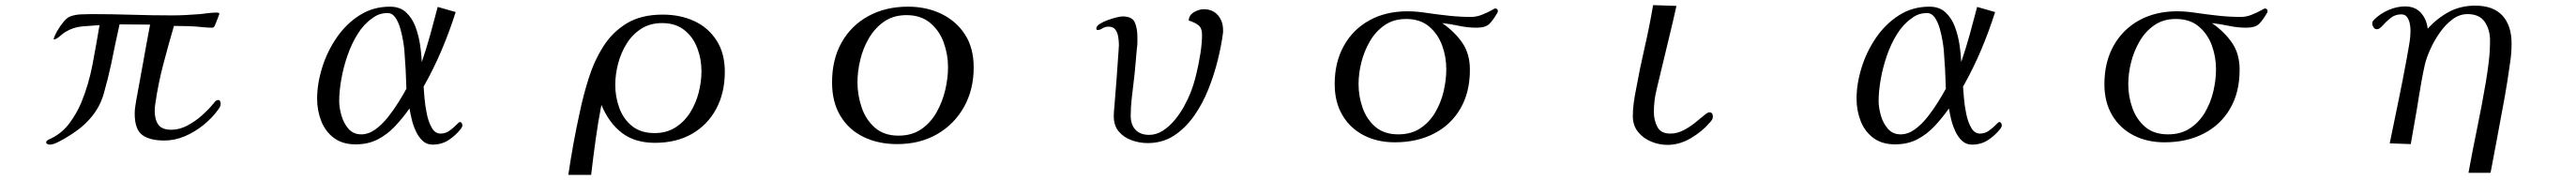

<svg xmlns="http://www.w3.org/2000/svg" viewBox="-20 -562 10040 702"><path d="M840 -157Q840 -150 837 -144.5Q834 -139 830 -134Q807 -102 773 -74.5Q739 -47 700 -30.5Q661 -14 620 -14Q563 -14 534 -36Q505 -58 505 -119Q505 -133 507 -145.5Q509 -158 511 -171Q525 -245 538 -319Q551 -393 565 -466Q535 -466 505.5 -466.5Q476 -467 446 -467Q437 -428 429 -389Q421 -350 413 -311Q401 -255 384.5 -197Q368 -139 327 -95Q308 -74 285.5 -57Q263 -40 239 -26Q228 -19 207.5 -8.5Q187 2 174 2Q170 2 165 0Q160 -2 160 -7Q160 -13 169.5 -17.5Q179 -22 183 -24Q224 -45 251.5 -82.5Q279 -120 296 -160Q326 -233 340.5 -310Q355 -387 368 -464Q334 -462 300 -459Q266 -456 236 -438Q227 -433 213.5 -421Q200 -409 190 -408L189 -409Q192 -422 203.5 -442Q215 -462 229.5 -479Q244 -496 257 -499Q274 -505 295.5 -506Q317 -507 336 -507Q415 -507 494 -504.5Q573 -502 652 -502Q679 -502 706 -503.5Q733 -505 760 -507Q777 -509 793.5 -511Q810 -513 826 -513Q828 -513 831.5 -512Q835 -511 835 -508Q835 -507 830.5 -495.5Q826 -484 821.5 -472.5Q817 -461 815 -458Q812 -454 807 -454Q798 -454 789 -454.5Q780 -455 771 -456Q743 -459 715 -460Q687 -461 658 -461Q636 -386 616 -309.5Q596 -233 585 -155Q584 -149 583.5 -142.5Q583 -136 583 -130Q583 -96 597 -76Q611 -56 648 -56Q679 -56 709.5 -72Q740 -88 766.5 -111.5Q793 -135 811 -157Q812 -159 815 -162Q818 -166 822 -169Q826 -172 830 -172Q836 -172 838 -167Q840 -162 840 -157Z M1564 -216Q1563 -254 1561 -291.5Q1559 -329 1556 -366Q1555 -379 1551 -403Q1547 -427 1540 -451.5Q1533 -476 1521 -493.5Q1509 -511 1491 -511Q1473 -511 1458.5 -506Q1444 -501 1430 -490Q1398 -468 1374 -429.5Q1350 -391 1334 -344.5Q1318 -298 1310 -251.5Q1302 -205 1302 -168Q1302 -143 1310.5 -112.5Q1319 -82 1338 -60Q1357 -38 1388 -38Q1416 -38 1442.5 -57Q1469 -76 1492 -105Q1515 -134 1533.5 -164Q1552 -194 1564 -216ZM1782 -73Q1782 -67 1776 -59Q1755 -33 1728 -15.5Q1701 2 1666 2Q1643 2 1627 -13Q1611 -28 1600.5 -51Q1590 -74 1584.5 -97.5Q1579 -121 1576 -139Q1550 -102 1520 -70Q1490 -38 1452.5 -18.5Q1415 1 1366 1Q1315 1 1281.5 -24Q1248 -49 1232 -90Q1216 -131 1216 -177Q1216 -235 1235.5 -298Q1255 -361 1292 -415Q1329 -469 1381.5 -502.5Q1434 -536 1500 -536Q1539 -536 1563 -513.5Q1587 -491 1599.5 -457Q1612 -423 1617.5 -386Q1623 -349 1624 -320Q1642 -373 1657 -427Q1672 -481 1686 -535L1756 -515Q1732 -439 1701 -366Q1670 -293 1631 -224Q1632 -209 1634.5 -179.5Q1637 -150 1643.5 -118Q1650 -86 1663 -63.5Q1676 -41 1697 -41Q1716 -41 1731.5 -52Q1747 -63 1758 -74.5Q1769 -86 1772 -86Q1777 -86 1779.5 -82Q1782 -78 1782 -73Z M2714 -284Q2714 -332 2697.5 -375Q2681 -418 2647 -445Q2613 -472 2560 -472Q2514 -472 2479.5 -450Q2445 -428 2422.5 -392Q2400 -356 2389 -313.5Q2378 -271 2378 -231Q2378 -184 2394 -140.5Q2410 -97 2444 -70Q2478 -43 2531 -43Q2578 -43 2612.5 -65Q2647 -87 2669.5 -122.5Q2692 -158 2703 -200.5Q2714 -243 2714 -284ZM2805 -282Q2805 -200 2771.5 -137.5Q2738 -75 2677 -40Q2616 -5 2533 -5Q2454 -5 2403.5 -44Q2353 -83 2324 -153Q2311 -86 2301.5 -17.5Q2292 51 2284 120H2195Q2204 59 2215 -1.5Q2226 -62 2239 -121Q2253 -189 2274.5 -257Q2296 -325 2331.5 -381Q2367 -437 2423 -471Q2479 -505 2563 -505Q2632 -505 2686.5 -479.5Q2741 -454 2773 -404Q2805 -354 2805 -282Z M3675 -300Q3675 -350 3658 -396.5Q3641 -443 3605 -473Q3569 -503 3513 -503Q3463 -503 3427 -478.5Q3391 -454 3367.5 -414.5Q3344 -375 3333 -329Q3322 -283 3322 -241Q3322 -192 3338 -144Q3354 -96 3389.5 -64.5Q3425 -33 3482 -33Q3534 -33 3570.5 -58Q3607 -83 3630 -123.5Q3653 -164 3664 -210.5Q3675 -257 3675 -300ZM3775 -299Q3775 -212 3737 -144.5Q3699 -77 3632 -38.5Q3565 0 3477 0Q3403 0 3345.5 -28Q3288 -56 3255.5 -110Q3223 -164 3223 -241Q3223 -330 3260 -396Q3297 -462 3364 -499Q3431 -536 3519 -536Q3591 -536 3649 -508Q3707 -480 3741 -427.5Q3775 -375 3775 -299Z M4747 -444Q4747 -440 4747 -436.5Q4747 -433 4746 -429Q4740 -383 4726 -326.5Q4712 -270 4689.5 -213.5Q4667 -157 4633.5 -109.5Q4600 -62 4555.5 -33Q4511 -4 4453 -4Q4421 -4 4390.5 -15Q4360 -26 4340.5 -49Q4321 -72 4321 -109Q4321 -117 4321.5 -125.5Q4322 -134 4323 -142Q4328 -199 4332 -255.5Q4336 -312 4340 -369Q4340 -374 4340.5 -378Q4341 -382 4341 -386Q4341 -400 4338.5 -417Q4336 -434 4327.5 -446Q4319 -458 4300 -458Q4287 -458 4277 -451.5Q4267 -445 4258 -445Q4253 -445 4253 -451Q4253 -460 4266 -468.5Q4279 -477 4297 -483.5Q4315 -490 4331.5 -494Q4348 -498 4355 -498Q4393 -498 4403 -474.5Q4413 -451 4413 -419Q4413 -408 4413 -396Q4413 -384 4411 -373Q4408 -342 4405.5 -310.5Q4403 -279 4399 -247Q4395 -213 4391 -179Q4387 -145 4387 -110Q4387 -76 4405.5 -56Q4424 -36 4459 -36Q4487 -36 4512.5 -52.5Q4538 -69 4559 -94.5Q4580 -120 4595.5 -148.5Q4611 -177 4620 -200Q4632 -230 4642 -270.5Q4652 -311 4658.5 -352.5Q4665 -394 4665 -426Q4665 -453 4650.5 -464Q4636 -475 4613 -482Q4614 -503 4633.5 -514.5Q4653 -526 4671 -526Q4707 -526 4727 -502.5Q4747 -479 4747 -444Z M5617 -292Q5617 -341 5600.5 -385.5Q5584 -430 5549.5 -459Q5515 -488 5460 -488Q5412 -488 5377 -464Q5342 -440 5319.5 -401.5Q5297 -363 5286 -319Q5275 -275 5275 -234Q5275 -186 5291 -141Q5307 -96 5341 -67Q5375 -38 5430 -38Q5480 -38 5515.5 -61.5Q5551 -85 5573.5 -123Q5596 -161 5606.5 -205.5Q5617 -250 5617 -292ZM5818 -518Q5818 -516 5816 -512Q5800 -484 5785 -469Q5770 -454 5735 -454Q5701 -454 5668 -461Q5635 -468 5601 -472Q5650 -438 5679.5 -395Q5709 -352 5709 -290Q5709 -202 5672 -138.5Q5635 -75 5569 -41Q5503 -7 5416 -7Q5348 -7 5295 -34.5Q5242 -62 5212 -113Q5182 -164 5182 -234Q5182 -319 5217.5 -383Q5253 -447 5317 -482.5Q5381 -518 5466 -518Q5486 -518 5506 -516Q5526 -514 5545 -511Q5587 -505 5629 -500.5Q5671 -496 5714 -496Q5735 -496 5756 -504.5Q5777 -513 5791.5 -521Q5806 -529 5806 -529Q5818 -529 5818 -518Z M6656 -108Q6656 -100 6652 -94Q6648 -88 6643 -83Q6614 -49 6570 -23Q6526 3 6479 3Q6446 3 6415 -10Q6384 -23 6364 -48Q6344 -73 6344 -109Q6344 -135 6347.5 -160.5Q6351 -186 6356 -211Q6371 -294 6390 -376.5Q6409 -459 6423 -542L6514 -539Q6501 -480 6486.5 -420.5Q6472 -361 6458 -302Q6448 -259 6437 -214.5Q6426 -170 6426 -125Q6426 -94 6439.5 -67.5Q6453 -41 6490 -41Q6516 -41 6540.5 -53.5Q6565 -66 6585.5 -82.5Q6606 -99 6621 -111.5Q6636 -124 6642 -124Q6650 -124 6653 -119Q6656 -114 6656 -108Z M7564 -216Q7563 -254 7561 -291.5Q7559 -329 7556 -366Q7555 -379 7551 -403Q7547 -427 7540 -451.5Q7533 -476 7521 -493.5Q7509 -511 7491 -511Q7473 -511 7458.5 -506Q7444 -501 7430 -490Q7398 -468 7374 -429.5Q7350 -391 7334 -344.5Q7318 -298 7310 -251.5Q7302 -205 7302 -168Q7302 -143 7310.5 -112.5Q7319 -82 7338 -60Q7357 -38 7388 -38Q7416 -38 7442.5 -57Q7469 -76 7492 -105Q7515 -134 7533.5 -164Q7552 -194 7564 -216ZM7782 -73Q7782 -67 7776 -59Q7755 -33 7728 -15.5Q7701 2 7666 2Q7643 2 7627 -13Q7611 -28 7600.5 -51Q7590 -74 7584.5 -97.5Q7579 -121 7576 -139Q7550 -102 7520 -70Q7490 -38 7452.5 -18.5Q7415 1 7366 1Q7315 1 7281.5 -24Q7248 -49 7232 -90Q7216 -131 7216 -177Q7216 -235 7235.5 -298Q7255 -361 7292 -415Q7329 -469 7381.5 -502.5Q7434 -536 7500 -536Q7539 -536 7563 -513.5Q7587 -491 7599.5 -457Q7612 -423 7617.5 -386Q7623 -349 7624 -320Q7642 -373 7657 -427Q7672 -481 7686 -535L7756 -515Q7732 -439 7701 -366Q7670 -293 7631 -224Q7632 -209 7634.5 -179.5Q7637 -150 7643.5 -118Q7650 -86 7663 -63.5Q7676 -41 7697 -41Q7716 -41 7731.5 -52Q7747 -63 7758 -74.5Q7769 -86 7772 -86Q7777 -86 7779.5 -82Q7782 -78 7782 -73Z M8617 -292Q8617 -341 8600.5 -385.5Q8584 -430 8549.5 -459Q8515 -488 8460 -488Q8412 -488 8377 -464Q8342 -440 8319.5 -401.5Q8297 -363 8286 -319Q8275 -275 8275 -234Q8275 -186 8291 -141Q8307 -96 8341 -67Q8375 -38 8430 -38Q8480 -38 8515.5 -61.5Q8551 -85 8573.5 -123Q8596 -161 8606.5 -205.5Q8617 -250 8617 -292ZM8818 -518Q8818 -516 8816 -512Q8800 -484 8785 -469Q8770 -454 8735 -454Q8701 -454 8668 -461Q8635 -468 8601 -472Q8650 -438 8679.5 -395Q8709 -352 8709 -290Q8709 -202 8672 -138.5Q8635 -75 8569 -41Q8503 -7 8416 -7Q8348 -7 8295 -34.5Q8242 -62 8212 -113Q8182 -164 8182 -234Q8182 -319 8217.5 -383Q8253 -447 8317 -482.5Q8381 -518 8466 -518Q8486 -518 8506 -516Q8526 -514 8545 -511Q8587 -505 8629 -500.5Q8671 -496 8714 -496Q8735 -496 8756 -504.5Q8777 -513 8791.5 -521Q8806 -529 8806 -529Q8818 -529 8818 -518Z M9769 -392Q9769 -356 9763.5 -319.5Q9758 -283 9753 -248Q9743 -185 9731 -123Q9719 -61 9708 1Q9703 29 9697.5 56.5Q9692 84 9687 112H9601Q9617 24 9635 -63Q9653 -150 9668 -238Q9675 -279 9680 -320.5Q9685 -362 9685 -404Q9685 -446 9664.5 -476.5Q9644 -507 9597 -507Q9566 -507 9538.5 -486.5Q9511 -466 9489 -434.5Q9467 -403 9452 -369.5Q9437 -336 9431 -310Q9424 -279 9418.5 -248.5Q9413 -218 9408 -187Q9401 -141 9392.5 -94Q9384 -47 9376 0L9294 -3Q9311 -86 9328 -168Q9345 -250 9360 -332Q9365 -361 9370 -389Q9375 -417 9375 -445Q9375 -457 9372 -471Q9369 -485 9361.5 -495.5Q9354 -506 9339 -506Q9315 -506 9297 -491.5Q9279 -477 9266.5 -462.5Q9254 -448 9244 -448Q9236 -448 9231 -455.5Q9226 -463 9226 -470Q9226 -476 9228 -479Q9230 -482 9234 -486Q9257 -509 9289.5 -523Q9322 -537 9354 -537Q9393 -537 9415.5 -512Q9438 -487 9442 -450Q9479 -491 9524.5 -515.5Q9570 -540 9627 -540Q9698 -540 9733.5 -501Q9769 -462 9769 -392Z"/></svg>

Font: Kaisei Tokumin
Style: Regular
Weight: 400
Designer: Font-Kai, 金井和夫
Foundry: KAZUO KANAI
Version: Version 5.003